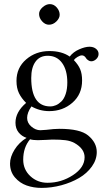

<svg xmlns="http://www.w3.org/2000/svg" viewBox="-20 -667 523 933"><path d="M169.9 -599.1Q169.9 -616.7 187 -631.8Q204.1 -647 222.2 -647Q241.7 -647 255.9 -630.6Q270 -614.3 270 -595.2Q270 -578.6 253.9 -562.7Q237.8 -546.9 217.8 -546.9Q199.7 -546.9 184.8 -563.2Q169.9 -579.6 169.9 -599.1ZM307.1 -266.1Q307.1 -326.2 281.7 -361.1Q256.3 -396 211.9 -396Q173.3 -396 152.6 -367.4Q131.8 -338.9 131.8 -288.1Q131.8 -149.9 224.1 -149.9Q238.3 -149.9 252 -155.8Q265.6 -161.6 278.6 -174.3Q291.5 -187 299.3 -210.7Q307.1 -234.4 307.1 -266.1ZM126 9.8Q92.8 49.3 92.8 108.9Q92.8 156.7 127.4 189Q162.1 221.2 210.9 221.2Q277.8 221.2 334.5 184.1Q391.1 147 391.1 97.2Q391.1 55.7 341.8 27.8Q322.8 17.6 298.8 14.4Q274.9 11.2 233.9 11.2Q229.5 11.2 205.3 12.7Q181.2 14.2 164.1 14.2Q140.6 14.2 126 9.8ZM422.9 -369.1Q416 -369.1 408 -374.5Q399.9 -379.9 397 -386.2Q389.2 -397.9 377.9 -397.9Q369.1 -397.9 356.7 -390.4Q344.2 -382.8 338.9 -375Q360.4 -352.5 369.6 -330.6Q378.9 -308.6 378.9 -275.9Q378.9 -209 332 -168Q285.2 -127 219.2 -127Q172.9 -127 132.8 -149.9Q111.8 -119.6 111.8 -94.2Q111.8 -69.3 132.6 -51.8Q153.3 -34.2 175.8 -34.2Q176.8 -34.2 205.1 -36.1Q243.2 -41 269 -41Q369.1 -41 408.2 -8.8Q450.2 25.9 450.2 71.8Q450.2 108.9 426.5 142.1Q402.8 175.3 364.5 197.8Q326.2 220.2 278.3 233.2Q230.5 246.1 182.1 246.1Q143.1 246.1 109.6 234.4Q76.2 222.7 52.5 195.1Q28.8 167.5 28.8 127.9Q28.8 95.7 50.5 60.5Q72.3 25.4 108.9 2.9Q85.4 -4.9 70.3 -23.7Q55.2 -42.5 55.2 -70.8Q55.2 -122.6 106.9 -167Q84.5 -189 72.3 -213.9Q60.1 -238.8 60.1 -273.9Q60.1 -337.9 107.2 -378.4Q154.3 -418.9 220.2 -418.9Q280.3 -418.9 318.8 -392.1Q335.9 -414.6 364.7 -427.2Q393.6 -439.9 415 -439.9Q434.1 -439.9 446.5 -429.9Q459 -419.9 459 -404.8Q459 -390.6 447.8 -379.9Q436.5 -369.1 422.9 -369.1Z"/></svg>

Font: Linux Libertine Display G
Style: Regular
Weight: 400
Designer: Philipp H. Poll
Foundry: Philipp H. Poll
Version: Version 5.0.9